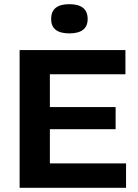

<svg xmlns="http://www.w3.org/2000/svg" viewBox="-20 -900 663 920"><path d="M74 0V-660H581V-544H219V-387H534V-281H219V-117H584V0ZM312 -740Q225 -740 225 -809Q225 -880 312 -880Q400 -880 400 -809Q400 -740 312 -740Z"/></svg>

Font: Bricolage Grotesque 12pt Bricolage Grotesque 10pt Regular
Style: Bold
Weight: 700
Designer: Mathieu Triay
Foundry: Atelier Triay
Version: Version 1.001; ttfautohint (v1.8.4.7-5d5b);gftools[0.9.33.de